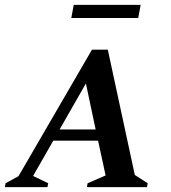

<svg xmlns="http://www.w3.org/2000/svg" viewBox="-48 -769 702 789"><path d="M-28 0 -25 -16 28 -45 330 -565H395L506 -50L559 -16L556 0H309L312 -16L386 -48L355 -191H171L88 -46L150 -16L147 0ZM197 -237H345L305 -426ZM245 -695 255 -749H530L520 -695Z"/></svg>

Font: Spectral SC SemiBold
Style: Italic
Weight: 600
Italic angle: -10°
Designer: Jean-Baptiste Levee
Foundry: Production Type
Version: Version 2.001